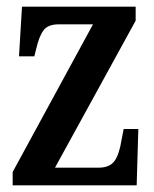

<svg xmlns="http://www.w3.org/2000/svg" viewBox="-20 -556 463 576"><path d="M18 0V-40L259 -483H156Q124 -483 110.5 -465Q97 -447 88 -407L83 -387H37L46 -536H387V-494L145 -53H276Q309 -53 323.5 -73Q338 -93 345 -138L351 -169H395L390 0Z"/></svg>

Font: Noto Serif Tamil ExtraCondensed SemiBold
Style: Regular
Weight: 600
Width: 2
Designer: Indian Type Foundry, Tom Grace, and the Monotype Design Team
Foundry: Monotype Imaging Inc.
Version: Version 2.004; ttfautohint (v1.8.4.7-5d5b)